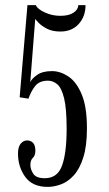

<svg xmlns="http://www.w3.org/2000/svg" viewBox="-20 -720 425 752"><path d="M166.5 12Q107.5 12 79 -27Q50.5 -66 50.5 -118.5Q50.5 -145 61.2 -157.5Q72 -170 86 -170Q100 -170 109.2 -160.8Q118.5 -151.5 118.5 -129.5Q118.5 -111 108.8 -101.8Q99 -92.5 99 -74.5Q99 -56.5 110.5 -39.2Q122 -22 155.5 -22Q205.5 -22 223.2 -72Q241 -122 241 -215.5Q241 -295 231 -335.5Q221 -376 204.2 -390Q187.5 -404 168 -404Q133.5 -404 117 -382.2Q100.5 -360.5 91.5 -333.5L57 -339L87.5 -700H120.5Q126 -685 155 -671.5Q184 -658 216 -658Q250 -658 268.2 -670.5Q286.5 -683 286.5 -700H315Q315 -655.5 288.2 -626Q261.5 -596.5 216.5 -596.5Q185 -596.5 164 -607.5Q143 -618.5 131.5 -630.5Q120 -642.5 118 -646L98.5 -397.5Q103.5 -411 124.8 -426.2Q146 -441.5 183.5 -441.5Q216 -441.5 247.8 -420.5Q279.5 -399.5 300 -350.5Q320.5 -301.5 320.5 -217.5Q320.5 -148 306.2 -103.2Q292 -58.5 269 -33.2Q246 -8 219 2Q192 12 166.5 12Z"/></svg>

Font: Imbue 10pt
Style: Regular
Weight: 400
Designer: Tyler Finck
Foundry: Etcetera Type Company
Version: Version 1.102; ttfautohint (v1.8.3)